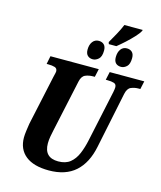

<svg xmlns="http://www.w3.org/2000/svg" viewBox="-147 -1141 1051 1255"><g transform="rotate(15 378.5 -513.0)"><path d="M466 -902Q485 -935 504 -969.5Q523 -1004 536 -1036H660L658 -1028Q649 -1011 625.5 -985.5Q602 -960 573.5 -934Q545 -908 521 -889H470ZM394 -766Q372 -766 358.5 -779Q345 -792 345 -819Q345 -852 360.5 -872.5Q376 -893 402 -893Q424 -893 437.5 -880Q451 -867 451 -840Q451 -799 432.5 -782.5Q414 -766 394 -766ZM585 -766Q562 -766 549 -779Q536 -792 536 -819Q536 -852 551 -872.5Q566 -893 592 -893Q614 -893 627.5 -880Q641 -867 641 -840Q641 -799 623 -782.5Q605 -766 585 -766ZM304 10Q201 10 146.5 -33.5Q92 -77 92 -157Q92 -175 96 -204.5Q100 -234 103 -252L176 -590Q180 -607 182 -615Q184 -623 184 -627Q184 -648 166.5 -653.5Q149 -659 122 -659H111L122 -714H449L437 -659H426Q397 -659 373.5 -649Q350 -639 342 -602L266 -250Q262 -233 257.5 -207.5Q253 -182 253 -160Q253 -63 348 -63Q398 -63 428.5 -87.5Q459 -112 477 -154.5Q495 -197 506 -250L580 -596Q584 -617 584 -627Q584 -648 567 -653.5Q550 -659 522 -659H511L523 -714H757L745 -659H733Q706 -659 682.5 -649Q659 -639 651 -600L573 -223Q550 -109 483.5 -49.5Q417 10 304 10Z"/></g></svg>

Font: Noto Serif Condensed ExtraBold
Style: Italic
Weight: 800
Width: 3
Italic angle: -12°
Designer: Monotype Design Team
Foundry: Monotype Imaging Inc.
Version: Version 2.014; ttfautohint (v1.8.4.7-5d5b)